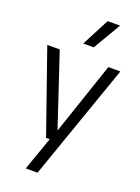

<svg xmlns="http://www.w3.org/2000/svg" viewBox="-187 -887 865 1186"><g transform="rotate(20 246.0 -294.0)"><path d="M195 0 5.5 -542.5H87.5L246 -67L407 -542.5H486L219 220H141.5L219 0ZM211.5 -626.5 306 -808H387.5L280.5 -626.5Z"/></g></svg>

Font: Encode Sans SemiCondensed SemiCondensed
Style: Regular
Weight: 400
Width: 4
Designer: Multiple Designers
Foundry: Impallari Type
Version: Version 3.000; ttfautohint (v1.8.3) -l 8 -r 50 -G 200 -x 14 